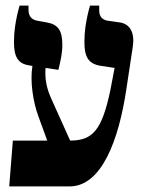

<svg xmlns="http://www.w3.org/2000/svg" viewBox="-20 -667 517 687"><path d="M432 -347 455 -499C463 -549 446 -582 407 -587L365 -593C346 -596 335 -608 335 -630V-647H302C287 -594 282 -551 282 -517C282 -465 295 -440 337 -432L390 -424L375 -345C345 -203 313 -164 231 -164L163 -315C147 -351 140 -383 143 -424L189 -417C197 -452 203 -474 203 -507C203 -558 188 -580 146 -587L113 -593C95 -596 82 -608 82 -631V-647H50C35 -594 30 -551 30 -517C30 -465 43 -439 85 -433L96 -431C87 -377 98 -302 118 -249L149 -164H26L13 0H229C344 0 405 -167 432 -347Z"/></svg>

Font: Noto Serif Hebrew Condensed Extra
Style: Regular
Weight: 800
Width: 3
Designer: Monotype Design Team
Foundry: Monotype Imaging Inc.
Version: Version 1.901